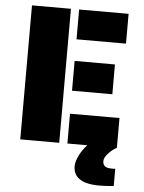

<svg xmlns="http://www.w3.org/2000/svg" viewBox="-59 -735 734 982"><g transform="rotate(5 308.0 -244.0)"><path d="M65 -688H265V0H65ZM561 -535H307V-688H561ZM514 -271H307V-424H514ZM562 107V196L538 198Q508 200 487 200Q415 200 382 174Q354 152 354 112Q354 88 369.5 57Q385 26 409 0H307V-153H561V0Q538 12 520 32Q498 54 498 74Q498 90 508 99Q518 108 545 108H556Q560 108 562 107Z"/></g></svg>

Font: Saira Stencil
Style: Regular
Weight: 400
Designer: Hector Gatti with collaboration of the Omnibus-Type team
Foundry: Omnibus-Type
Version: Version 1.003